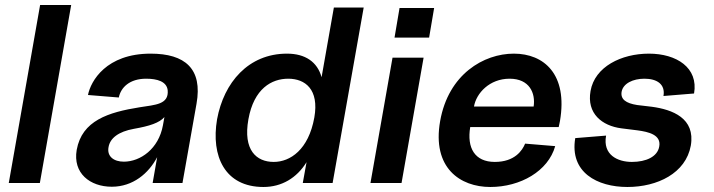

<svg xmlns="http://www.w3.org/2000/svg" viewBox="-20 -730 2850 766"><path d="M15 0H139L264 -710H140Z M426 15C510 15 573 -38 607 -103L589 0H708L764 -316C789 -456 718 -516 581 -516C404 -516 342 -407 331 -351L454 -341C462 -381 497 -416 563 -416C607 -416 645 -405 649 -370C654 -313 600 -312 537 -302C412 -282 307 -249 286 -132C270 -39 339 15 426 15ZM413 -143C419 -179 453 -205 514 -216C577 -227 616 -240 636 -263L630 -230C613 -136 540 -85 474 -85C434 -85 406 -106 413 -143Z M1031 16C1104 16 1164 -20 1203 -83L1188 0H1307L1431 -700H1312L1263 -422C1246 -483 1198 -516 1125 -516C971 -516 873 -401 846 -254C821 -107 877 16 1031 16ZM971 -254C993 -377 1064 -416 1130 -416C1197 -416 1254 -374 1234 -261C1211 -133 1138 -84 1072 -84C1003 -84 949 -131 971 -254Z M1458 0H1582L1670 -500H1546ZM1554 -580H1692L1712 -698H1574Z M1936 16C2056 16 2167 -47 2195 -147L2075 -157C2064 -130 2034 -84 1954 -84C1874 -84 1842 -140 1856 -223H2209L2214 -247C2246 -434 2150 -516 2030 -516C1910 -516 1769 -434 1736 -247C1703 -60 1816 16 1936 16ZM1871 -305C1880 -358 1933 -416 2013 -416C2093 -416 2117 -358 2109 -305Z M2483 16C2603 16 2716 -39 2736 -149C2755 -259 2662 -293 2581 -304L2522 -311C2477 -318 2455 -334 2460 -364C2466 -397 2505 -416 2551 -416C2601 -416 2635 -394 2627 -347L2749 -357C2767 -460 2679 -516 2569 -516C2459 -516 2353 -464 2336 -367C2320 -277 2382 -228 2459 -218L2523 -210C2568 -204 2619 -192 2610 -145C2603 -105 2558 -84 2501 -84C2444 -84 2384 -112 2398 -189L2275 -179C2252 -42 2363 16 2483 16Z"/></svg>

Font: Uncut Sans Semibold
Style: Italic
Weight: 600
Italic angle: -10°
Designer: Kasper Nordkvist
Foundry: Uncut Type
Version: Version 1.111;FEAKit 1.0